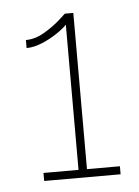

<svg xmlns="http://www.w3.org/2000/svg" viewBox="-38 -843 328 453"><g transform="rotate(-5 126.0 -616.5)"><path d="M230 -441V-422H49V-441H132V-785Q125 -777 108 -765.5Q91 -754 71.5 -746Q52 -738 35 -738V-757Q57 -757 79 -770Q101 -783 116 -796.5Q131 -810 132 -811H152V-441Z"/></g></svg>

Font: Raleway Thin
Style: Regular
Weight: 100
Designer: Matt McInerney, Pablo Impallari, Rodrigo Fuenzalida
Foundry: Matt McInerney, Pablo Impallari, Rodrigo Fuenzalida
Version: Version 4.026